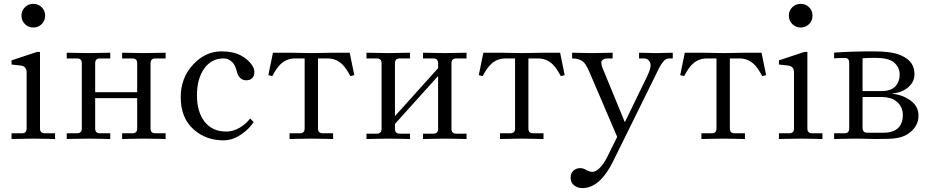

<svg xmlns="http://www.w3.org/2000/svg" viewBox="-20 -710 4753 982"><path d="M107.4 -586.9Q89.8 -604.5 89.8 -629.9Q89.8 -655.3 107.4 -672.9Q125 -690.4 150.4 -690.4Q175.8 -690.4 193.4 -672.9Q210.9 -655.3 210.9 -629.9Q210.9 -604.5 193.4 -586.9Q175.8 -569.3 150.4 -569.3Q125 -569.3 107.4 -586.9ZM39.1 1V-28.3H91.8Q116.2 -28.3 116.2 -52.7V-339.4Q116.2 -371.6 85 -375L39.1 -379.9V-401.4L168.9 -444.3H184.6V-52.7Q184.6 -28.3 209 -28.3H261.7V1Q260.3 1 213.6 0Q167 -1 150.4 -1Q133.8 -1 87.2 0Q40.5 1 39.1 1Z M321.3 1V-28.3H374Q398.4 -28.3 398.4 -52.7V-386.7Q398.4 -411.1 374 -411.1H321.3V-440.4Q322.8 -440.4 368.7 -439.5Q414.6 -438.5 431.2 -438.5Q447.8 -438.5 495.1 -439.5Q542.5 -440.4 543.9 -440.4V-411.1H491.2Q466.8 -411.1 466.8 -386.7V-238.3H681.6V-386.7Q681.6 -411.1 657.2 -411.1H604.5V-440.4Q606 -440.4 651.9 -439.5Q697.8 -438.5 714.4 -438.5Q731 -438.5 778.3 -439.5Q825.7 -440.4 827.1 -440.4V-411.1H774.4Q750 -411.1 750 -386.7V-52.7Q750 -28.3 774.4 -28.3H827.1V1Q825.7 1 779.8 0Q733.9 -1 717.3 -1Q700.7 -1 653.3 0Q606 1 604.5 1V-28.3H657.2Q681.6 -28.3 681.6 -52.7V-208H466.8V-52.7Q466.8 -28.3 491.2 -28.3H543.9V1Q542.5 1 496.6 0Q450.7 -1 434.1 -1Q417.5 -1 370.1 0Q322.8 1 321.3 1Z M904.3 -212.9Q904.3 -312.5 968.3 -380.4Q1030.3 -447.3 1113.3 -447.3Q1172.9 -447.3 1211.9 -426.3Q1242.7 -409.7 1262 -386.2Q1281.2 -362.8 1281.2 -342.8Q1281.2 -321.8 1270 -310.5Q1258.8 -299.3 1239.3 -299.3Q1221.7 -299.3 1209.5 -310.5Q1197.3 -321.8 1192.4 -339.8Q1185.1 -370.1 1175.3 -383.3Q1154.8 -411.1 1123.5 -411.1Q1060.5 -411.1 1023.9 -358.4Q987.3 -305.7 987.3 -223.1Q987.3 -137.7 1026.6 -87.4Q1065.9 -37.1 1137.2 -37.1Q1172.9 -37.1 1206.3 -57.1Q1239.7 -77.1 1259.3 -104L1277.3 -85.9Q1255.4 -50.8 1212.2 -21.5Q1168.9 7.8 1123 7.8Q1033.2 7.8 971.2 -47.4Q904.3 -106 904.3 -212.9Z M1352.5 -325.7 1376 -440.4H1463.9Q1465.3 -440.4 1511.2 -439.5Q1557.1 -438.5 1573.7 -438.5Q1590.3 -438.5 1637.7 -439.5Q1685.1 -440.4 1686.5 -440.4H1768.6L1792 -325.7L1772 -320.8Q1749 -364.3 1728.5 -382.8Q1698.2 -411.1 1655.3 -411.1H1606.4V-52.7Q1606.4 -28.3 1630.9 -28.3H1683.6V1Q1682.1 1 1636.2 0Q1590.3 -1 1573.7 -1Q1557.1 -1 1509.8 0Q1462.4 1 1460.9 1V-28.3H1513.7Q1538.1 -28.3 1538.1 -52.7V-411.1H1489.3Q1446.3 -411.1 1416 -382.8Q1395.5 -364.3 1372.6 -320.8Z M1854.5 1V-26.4H1907.2Q1931.6 -26.4 1931.6 -50.8V-386.7Q1931.6 -411.1 1907.2 -411.1H1854.5V-440.4Q1856 -440.4 1901.9 -439.5Q1947.8 -438.5 1964.4 -438.5Q1981 -438.5 2028.3 -439.5Q2075.7 -440.4 2077.1 -440.4V-411.1H2024.4Q2000 -411.1 2000 -386.7V-116.2L2220.7 -361.3V-386.7Q2220.7 -411.1 2196.3 -411.1H2143.6V-440.4Q2145 -440.4 2190.9 -439.5Q2236.8 -438.5 2253.4 -438.5Q2270 -438.5 2317.4 -439.5Q2364.7 -440.4 2366.2 -440.4V-411.1H2313.5Q2289.1 -411.1 2289.1 -386.7V-50.8Q2289.1 -26.4 2313.5 -26.4H2366.2V1Q2364.7 1 2318.8 0Q2272.9 -1 2256.3 -1Q2239.7 -1 2192.4 0Q2145 1 2143.6 1V-26.4H2196.3Q2220.7 -26.4 2220.7 -50.8V-321.3L2000 -76.2V-50.8Q2000 -26.4 2024.4 -26.4H2077.1V1Q2075.7 1 2029.8 0Q1983.9 -1 1967.3 -1Q1950.7 -1 1903.3 0Q1856 1 1854.5 1Z M2428.7 -325.7 2452.1 -440.4H2540Q2541.5 -440.4 2587.4 -439.5Q2633.3 -438.5 2649.9 -438.5Q2666.5 -438.5 2713.9 -439.5Q2761.2 -440.4 2762.7 -440.4H2844.7L2868.2 -325.7L2848.1 -320.8Q2825.2 -364.3 2804.7 -382.8Q2774.4 -411.1 2731.4 -411.1H2682.6V-52.7Q2682.6 -28.3 2707 -28.3H2759.8V1Q2758.3 1 2712.4 0Q2666.5 -1 2649.9 -1Q2633.3 -1 2585.9 0Q2538.6 1 2537.1 1V-28.3H2589.8Q2614.3 -28.3 2614.3 -52.7V-411.1H2565.4Q2522.5 -411.1 2492.2 -382.8Q2471.7 -364.3 2448.7 -320.8Z M2898.4 198.2Q2898.4 175.3 2913.1 162.6Q2927.7 149.9 2946.8 149.9Q2963.4 149.9 2979.5 159.7Q2995.6 168.9 3009.3 168.9Q3028.3 168.9 3048.3 147.9Q3068.4 127 3085 94.2L3136.7 -9.8L2994.6 -341.8Q2976.6 -383.3 2961.9 -395Q2941.9 -411.1 2906.2 -411.1V-440.4Q2909.7 -440.4 2949.7 -439.5Q2989.7 -438.5 3007.8 -438.5Q3025.9 -438.5 3067.9 -439.5Q3109.9 -440.4 3113.3 -440.4V-411.1H3084.5Q3074.2 -411.1 3064.9 -405.5Q3055.7 -399.9 3055.7 -391.6Q3055.7 -376 3062.5 -360.4L3175.8 -85L3288.6 -316.9Q3307.6 -356 3307.6 -376Q3307.6 -389.6 3298.3 -400.4Q3289.1 -411.1 3274.9 -411.1H3248.5V-440.4Q3250.5 -440.4 3286.4 -439.5Q3322.3 -438.5 3335.9 -438.5Q3349.6 -438.5 3384.3 -439.5Q3418.9 -440.4 3420.9 -440.4V-411.1H3401.4Q3386.7 -411.1 3374.5 -397.5Q3358.9 -378.9 3348.1 -356L3115.7 115.2Q3085 177.2 3050.8 210.4Q3008.3 252 2959 252Q2933.6 252 2916 238Q2898.4 224.1 2898.4 198.2Z M3459 -325.7 3482.4 -440.4H3570.3Q3571.8 -440.4 3617.7 -439.5Q3663.6 -438.5 3680.2 -438.5Q3696.8 -438.5 3744.1 -439.5Q3791.5 -440.4 3793 -440.4H3875L3898.4 -325.7L3878.4 -320.8Q3855.5 -364.3 3835 -382.8Q3804.7 -411.1 3761.7 -411.1H3712.9V-52.7Q3712.9 -28.3 3737.3 -28.3H3790V1Q3788.6 1 3742.7 0Q3696.8 -1 3680.2 -1Q3663.6 -1 3616.2 0Q3568.8 1 3567.4 1V-28.3H3620.1Q3644.5 -28.3 3644.5 -52.7V-411.1H3595.7Q3552.7 -411.1 3522.5 -382.8Q3502 -364.3 3479 -320.8Z M4032.2 -586.9Q4014.6 -604.5 4014.6 -629.9Q4014.6 -655.3 4032.2 -672.9Q4049.8 -690.4 4075.2 -690.4Q4100.6 -690.4 4118.2 -672.9Q4135.7 -655.3 4135.7 -629.9Q4135.7 -604.5 4118.2 -586.9Q4100.6 -569.3 4075.2 -569.3Q4049.8 -569.3 4032.2 -586.9ZM3963.9 1V-28.3H4016.6Q4041 -28.3 4041 -52.7V-339.4Q4041 -371.6 4009.8 -375L3963.9 -379.9V-401.4L4093.8 -444.3H4109.4V-52.7Q4109.4 -28.3 4133.8 -28.3H4186.5V1Q4185.1 1 4138.4 0Q4091.8 -1 4075.2 -1Q4058.6 -1 4012 0Q3965.3 1 3963.9 1Z M4246.1 1V-28.3H4298.8Q4323.2 -28.3 4323.2 -52.7V-389.2Q4323.2 -413.6 4301.3 -413.6Q4277.8 -413.6 4246.1 -411.6V-440.9Q4333.5 -447.3 4447.8 -447.3Q4541.5 -447.3 4586.4 -427.7Q4624 -411.1 4640.6 -387.5Q4657.2 -363.8 4657.2 -330.6Q4657.2 -291 4624.8 -263.4Q4592.3 -235.8 4543.9 -231.9V-230.5Q4589.4 -226.1 4626.5 -203.1Q4677.7 -171.9 4677.7 -118.7Q4677.7 -63 4626.5 -26.9Q4588.4 0 4517.6 0L4458 1Q4456.5 1 4416.5 0Q4376.5 -1 4358.9 -1Q4342.3 -1 4294.9 0Q4247.6 1 4246.1 1ZM4391.6 -55.7Q4391.6 -31.2 4416 -31.2H4498.5Q4551.8 -31.2 4576.7 -58.6Q4597.7 -82.5 4597.7 -120.6Q4597.7 -166.5 4562.5 -193.4Q4535.2 -213.9 4487.8 -213.9H4391.6ZM4391.6 -244.1H4488.8Q4537.6 -244.1 4560.5 -269.5Q4581.5 -293.5 4581.5 -327.6Q4581.5 -367.7 4549.8 -392.6Q4522 -414.1 4455.6 -414.1Q4421.4 -414.1 4391.6 -412.1Z"/></svg>

Font: Theano Old Style
Style: Regular
Weight: 400
Designer: Alexey Kryukov
Version: Version 2.00